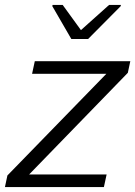

<svg xmlns="http://www.w3.org/2000/svg" viewBox="-22 -758 549 778"><path d="M-2 0 8 -47 409 -459H108L119 -510H506L496 -463L96 -51H410L399 0ZM267 -600 190 -733 191 -738H232L306 -636L420 -738H468L467 -733L335 -600Z"/></svg>

Font: Saira Thin Light
Style: Italic
Weight: 300
Italic angle: -12°
Version: Version 1.101